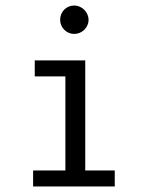

<svg xmlns="http://www.w3.org/2000/svg" viewBox="-20 -676 540 696"><path d="M249 -553C277 -553 301 -576 301 -604C301 -632 277 -656 249 -656C220 -656 198 -633 198 -604C198 -576 221 -553 249 -553ZM100 0H396V-58H289V-457H106V-399H217V-58H100Z"/></svg>

Font: Inconsolata
Style: Regular
Weight: 400
Monospace: yes
Designer: Raph Levien, Cyreal, Brenton Simpson
Foundry: Raph Levien, Cyreal, Google
Version: Version 3.100